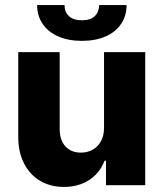

<svg xmlns="http://www.w3.org/2000/svg" viewBox="-20 -738 652 765"><path d="M394.5 -530.3H558.6V0H402.3V-97.7H396.5Q378.4 -49.3 335.9 -21.2Q293.5 6.8 234.4 6.8Q180.7 6.8 139.4 -17.8Q98.1 -42.5 75.4 -87.6Q52.7 -132.8 52.7 -192.4V-530.3H217.8V-223.6Q217.8 -180.2 240.5 -155Q263.2 -129.9 302.7 -129.9Q328.6 -129.9 349.4 -141.6Q370.1 -153.3 382.3 -175.5Q394.5 -197.8 394.5 -228.5ZM306.6 -575.2Q252.4 -575.2 212.2 -592.8Q171.9 -610.4 149.9 -642.8Q127.9 -675.3 127.9 -717.8H237.3Q236.3 -692.4 253.7 -674.8Q271 -657.2 306.6 -657.2Q341.3 -657.2 358.2 -674.3Q375 -691.4 375 -717.8H484.4Q484.4 -675.3 462.6 -642.8Q440.9 -610.4 400.6 -592.8Q360.4 -575.2 306.6 -575.2Z"/></svg>

Font: Pretendard GOV ExtraBold
Style: Regular
Weight: 800
Designer: Base glyphs from Inter by Rasmus Andersson; Hangeul glyphs from Noto Sans CJK(Source Han Sans) by Jang Soo-young and Kan
Foundry: Kil Hyung-jin
Version: Version 1.309